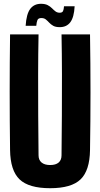

<svg xmlns="http://www.w3.org/2000/svg" viewBox="-20 -981 527 1011"><path d="M244 10Q131.5 10 83 -36.5Q34.5 -83 33 -191Q31 -342 31 -495.8Q31 -649.5 33 -800H183Q181 -699.5 180.8 -590.5Q180.5 -481.5 181.2 -372.5Q182 -263.5 183 -163Q183 -138.5 199 -125.2Q215 -112 244 -112Q273.5 -112 288.8 -125.2Q304 -138.5 304 -163Q305 -263.5 305.8 -372.5Q306.5 -481.5 306.2 -590.5Q306 -699.5 304 -800H454Q456.5 -649.5 456.5 -495.8Q456.5 -342 454 -191Q452.5 -83 404.2 -36.5Q356 10 244 10ZM317 -948H373Q370 -890.5 350.5 -864.2Q331 -838 294.5 -838Q273 -838 260.2 -845.2Q247.5 -852.5 238.8 -862Q230 -871.5 221 -878.8Q212 -886 197.5 -886Q181.5 -886 177 -875Q172.5 -864 171 -845H115Q119 -907.5 139.2 -934.2Q159.5 -961 196 -961Q217.5 -961 231 -954Q244.5 -947 253.8 -937.5Q263 -928 272.2 -921Q281.5 -914 294.5 -914Q307.5 -914 311.8 -922.5Q316 -931 317 -948Z"/></svg>

Font: Big Shoulders Display Thin Black
Style: Regular
Weight: 900
Version: Version 2.002